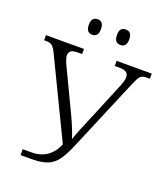

<svg xmlns="http://www.w3.org/2000/svg" viewBox="-161 -1018 983 1129"><g transform="rotate(20 331.0 -453.0)"><path d="M216 -858Q216 -906 254 -906Q292 -906 292 -858Q292 -809 254 -809Q216 -809 216 -858ZM392 -858Q392 -884 402 -895Q412 -906 431 -906Q469 -906 469 -858Q469 -809 431 -809Q392 -809 392 -858ZM101 -37H155Q268 -37 313 -144L81 -625Q66 -658 52.5 -670Q39 -682 16 -682H0V-714H238V-682H209Q181 -682 168.5 -673Q156 -664 156 -643Q156 -630 169 -598L301 -321Q334 -251 353 -192Q370 -244 416 -350L515 -589Q528 -621 528 -642Q528 -664 514 -673Q500 -682 470 -682H442V-714H662V-682H641Q621 -682 610 -675Q599 -668 591 -653Q583 -638 567 -600L386 -171Q357 -101 331.5 -65.5Q306 -30 269 -15Q232 0 169 0H101Z"/></g></svg>

Font: Noto Serif Light
Style: Regular
Weight: 300
Designer: Monotype Design Team
Foundry: Monotype Imaging Inc.
Version: Version 1.001